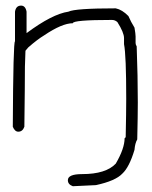

<svg xmlns="http://www.w3.org/2000/svg" viewBox="-20 -473 540 681"><path d="M54.7 -453.1Q70.3 -453.1 74.2 -431.6V-355.5Q165.5 -423.3 222.7 -431.6Q246.1 -443.4 390.6 -443.4Q413.6 -438.5 435.5 -416Q444.3 -395.5 457 -375Q460.9 -352.5 460.9 -343.8V-320.3Q460.9 -314.9 464.8 -308.6Q468.8 -201.7 468.8 -109.4Q468.8 -64 466.8 21.5Q459 34.7 457 58.6Q438.5 120.1 414.1 142.6Q390.1 168.5 320.3 183.6L238.3 187.5Q220.7 181.2 220.7 166Q220.7 144.5 271.5 144.5Q355.5 144.5 390.6 107.4Q421.9 53.7 421.9 17.6L425.8 13.7Q427.7 -76.2 427.7 -123Q427.7 -276.9 419.9 -316.4V-337.9Q419.9 -357.4 396.5 -394.5Q388.2 -402.3 377 -402.3Q238.3 -402.3 238.3 -390.6Q200.2 -390.6 136.7 -347.7Q112.3 -333 80.1 -304.7L70.3 -293Q68.4 -252 68.4 -236.3Q68.4 -176.8 66.4 -23.4Q60.1 -5.9 44.9 -5.9Q32.7 -5.9 25.4 -23.4Q26.9 -326.2 33.2 -326.2V-431.6Q36.6 -453.1 54.7 -453.1Z"/></svg>

Font: CEF Fonts CJK Mono
Style: Regular
Weight: 400
Designer: PartyBoss (派对大魔王)
Version: Release 2.25